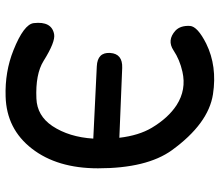

<svg xmlns="http://www.w3.org/2000/svg" viewBox="-70 -712 794 694"><g transform="rotate(90 327.0 -365.0)"><path d="M359.9 -606.4Q406.2 -576.2 441.9 -516.6Q469.7 -469.7 478 -399.4L225.6 -409.7Q174.3 -411.6 171.4 -366.2Q168.5 -320.3 219.7 -317.9L481 -305.2Q475.6 -217.8 435.5 -157.2Q398.4 -102.1 336.4 -99.6Q248 -95.7 200.2 -125.5Q130.9 -168.9 103.5 -163.6Q56.2 -154.8 63.5 -90.3Q67.4 -54.2 161.6 -16.6Q239.3 14.6 329.1 11.7Q446.3 8.3 517.3 -83.3Q588.4 -174.8 588.4 -322.3Q588.4 -498.5 522.9 -589.4Q427.2 -721.2 320.8 -737.8Q219.2 -753.4 137.7 -713.4Q75.7 -682.1 73.7 -654.8Q71.8 -620.1 90.8 -602.1Q125.5 -570.8 162.1 -595.2Q195.8 -617.7 239.3 -627.4Q304.2 -642.1 359.9 -606.4Z"/></g></svg>

Font: Comic Relief LRS
Style: Regular
Weight: 400
Designer: Jeff Davis
Foundry: Loudifier
Version: Version 1.0